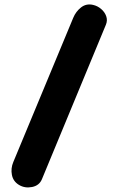

<svg xmlns="http://www.w3.org/2000/svg" viewBox="-20 -759 516 854"><path d="M64.5 63.5Q38.6 47.9 33 19Q27.3 -9.8 39.1 -38.1L305.7 -679.7Q317.4 -708 340.6 -726.1Q363.8 -744.1 393.6 -737.3Q413.6 -732.9 429.7 -719.2Q445.8 -705.6 452.4 -687Q459 -668.5 451.2 -649.4L166.5 38.1Q154.8 66.4 122.6 72.8Q90.3 79.1 64.5 63.5Z"/></svg>

Font: Mikhak-FD ExtraBold
Style: Regular
Weight: 800
Designer: Amin Abedi
Version: Version 3.2